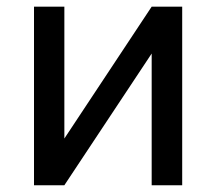

<svg xmlns="http://www.w3.org/2000/svg" viewBox="-20 -548 640 568"><path d="M428.7 -528.3 170.4 -138.2V-528.3H80.6V0H170.4L428.7 -389.6V0H519V-528.3Z"/></svg>

Font: RobotoMono Nerd Font
Style: Regular
Weight: 400
Monospace: yes
Designer: Google
Version: Version 3.000;Nerd Fonts 3.2.1